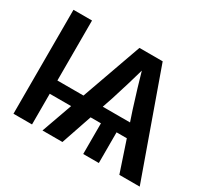

<svg xmlns="http://www.w3.org/2000/svg" viewBox="-145 -946 1247 1164"><g transform="rotate(30 478.5 -364.0)"><path d="M192.9 -727.5V0H63V-727.5ZM660.6 -261.2V0H551.3V-261.2ZM266.1 0 524.9 -727.5H687.5L946.8 0H804.2L676.8 -381.3Q657.7 -441.4 636.7 -510.7Q615.7 -580.1 589.4 -673.3H623Q596.7 -580.1 575.7 -510.7Q554.7 -441.4 535.6 -381.3L405.8 0ZM149.4 -214.8V-307.6H793.9V-214.8Z"/></g></svg>

Font: Inter 28pt SemiBold
Style: Regular
Weight: 600
Designer: Rasmus Andersson
Foundry: rsms
Version: Version 4.001;git-66647c0bb